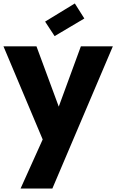

<svg xmlns="http://www.w3.org/2000/svg" viewBox="-21 -826 673 1111"><path d="M447 -558H632L282 265H98L226 -19L-1 -558H190L319 -209ZM467 -719 295 -617 240 -701 412 -806Z"/></svg>

Font: SVN-Poppins
Style: Bold
Weight: 700
Designer: Ninad Kale (Devanagari), Jonny Pinhorn (Latin)
Foundry: Indian Type Foundry
Version: Version 3.200;PS 1.000;hotconv 16.6.54;makeotf.lib2.5.65590